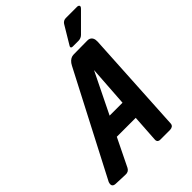

<svg xmlns="http://www.w3.org/2000/svg" viewBox="-273 -1000 1114 1114"><g transform="rotate(-45 284.0 -443.0)"><path d="M573.2 -886.7Q579.1 -886.7 583.5 -883.8Q594.2 -876.5 580.1 -862.3L472.7 -754.9Q459 -741.7 439.5 -741.2H391.6Q387.7 -741.2 384.8 -742.2Q374.5 -746.1 381.8 -757.8L449.2 -870.1Q460 -886.2 479.5 -886.7ZM259.3 -306.6H365.2L382.3 -557.6ZM202.1 -190.4 118.2 -18.6Q106.9 2.9 81.1 1L4.9 -2Q4.4 -2 2.9 -2Q-28.3 -4.4 -16.6 -38.1L309.6 -666Q313 -672.9 317.9 -679.7Q336.9 -705.1 363.3 -705.1L475.6 -706.1Q484.9 -706.5 492.7 -703.1Q515.1 -692.9 513.7 -659.2L477.5 -21.5Q474.6 -1 448.2 0H369.1Q365.7 0 362.3 -0.5Q343.8 -4.4 346.7 -26.4L357.4 -190.4Z"/></g></svg>

Font: Allan
Style: Bold
Weight: 500
Italic angle: -14.3°
Version: Version 1.002